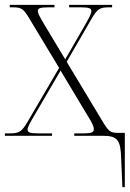

<svg xmlns="http://www.w3.org/2000/svg" viewBox="-21 -556 531 786"><path d="M475 93 480 210H490V-12H464C430 -12 424 -17 396 -64L252 -303L352 -476C378 -521 388 -526 427 -526H438V-536H262V-526H309C347 -526 353 -521 353 -510C353 -499 342 -480 325 -450L246 -313L162 -453C145 -482 134 -500 134 -510C134 -521 140 -526 177 -526H202V-536H19V-526H31C67 -526 75 -521 101 -477L221 -278L94 -61C68 -16 58 -10 18 -10H-1V0H192V-10H134C99 -10 92 -15 92 -26C92 -36 103 -55 120 -84L227 -267L332 -92C351 -61 363 -42 363 -28C363 -15 357 -10 318 -10H283V0H402C461 0 473 19 475 93Z"/></svg>

Font: Noto Serif Display SemiCondensed ExtraLight
Style: Regular
Weight: 200
Width: 4
Designer: Monotype Design Team
Foundry: Monotype Imaging Inc.
Version: Version 2.009